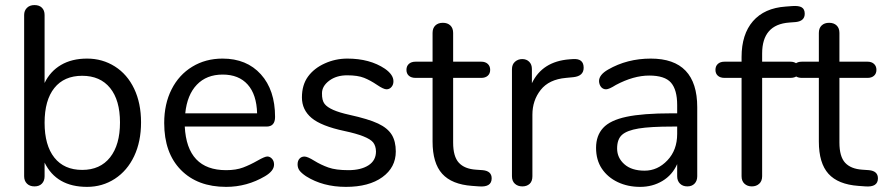

<svg xmlns="http://www.w3.org/2000/svg" viewBox="-20 -730 3486 757"><path d="M414.1 -109.6Q453.1 -159.2 453.1 -247.1Q453.1 -335 414.1 -383.1Q375 -431.2 304 -431.2Q232.9 -431.2 194.3 -383.1Q155.8 -335 155.8 -246.1Q155.8 -157.2 194.3 -108.6Q232.9 -60.1 304 -60.1Q375 -60.1 414.1 -109.6ZM323.2 6.8Q202.6 6.8 155.8 -88.9V-35.2Q155.8 -17.1 145.3 -6.1Q134.8 4.9 116 4.9Q97.2 4.9 86.2 -6.1Q75.2 -17.1 75.2 -35.2V-670.9Q75.2 -688 86.2 -699Q97.2 -710 116 -710Q134.8 -710 145.3 -699.5Q155.8 -689 155.8 -670.9V-402.8Q177.7 -448.7 220.5 -473.9Q263.2 -499 323.5 -499Q383.8 -499 432.9 -468Q481.9 -437 509 -380.1Q536.1 -323.2 536.1 -247.6Q536.1 -171.9 509 -114.5Q481.9 -57.1 432.9 -25.1Q383.8 6.8 323.2 6.8Z M710.4 -283.2H993.7Q991.7 -357.4 956.5 -396.7Q921.4 -436 857.9 -436Q794.4 -436 756.1 -396Q717.8 -356 710.4 -283.2ZM1064.5 -269Q1064.5 -231 1030.8 -231H708.5Q717.3 -59.1 871.6 -59.1Q910.6 -59.1 938.5 -69.6Q966.3 -80.1 995.4 -96.7Q1024.4 -113.3 1034.4 -113Q1044.4 -112.8 1052.5 -104Q1060.5 -95.2 1060.5 -81.1Q1060.5 -56.2 1024.9 -35.2Q953.6 6.8 871.6 6.8Q758.8 6.8 693.1 -60.1Q627.4 -127 627.4 -245.1Q627.4 -320.3 656.5 -377.7Q685.5 -435.1 738 -467Q790.5 -499 857.4 -499Q952.6 -499 1008.5 -437Q1064.5 -375 1064.5 -269Z M1462.4 -132.8Q1461.9 -154.8 1451.2 -168.5Q1430.7 -193.8 1338.6 -213.4Q1246.6 -232.9 1208.5 -264.9Q1170.4 -296.9 1170.4 -345.9Q1170.4 -395 1194.3 -428Q1218.3 -460.9 1260.7 -480Q1302.7 -499 1349.6 -499Q1438 -499 1497.6 -459Q1531.7 -435.1 1531.2 -409.2Q1531.2 -396 1523.4 -387Q1515.6 -377.9 1503.9 -377.9Q1492.2 -377.9 1466.3 -395.5Q1440.4 -413.1 1415.5 -423.1Q1390.6 -433.1 1348.6 -433.1Q1306.6 -433.1 1278.3 -412.1Q1249.5 -390.6 1249.5 -362.3Q1249 -334 1259.8 -320.3Q1279.8 -294.4 1356.4 -277.6Q1433.1 -260.7 1470.7 -242.9Q1508.3 -225.1 1524.4 -199Q1540.5 -172.9 1540.5 -132.8Q1540.5 -69.8 1487.5 -31.5Q1434.6 6.8 1343.8 6.8Q1252.9 6.8 1186.5 -35.2Q1168.5 -47.4 1160.9 -57.6Q1153.3 -67.9 1153.3 -82Q1153.3 -96.2 1160.9 -104.5Q1168.5 -112.8 1180.4 -112.8Q1192.4 -112.8 1218.8 -96.4Q1245.1 -80.1 1274.7 -69.6Q1304.2 -59.1 1353.5 -59.1Q1402.8 -59.1 1432.6 -78.1Q1462.4 -97.2 1462.4 -132.8Z M1918.5 -26.9Q1918.5 8.8 1868.7 4.9L1841.3 2.9Q1761.2 -2.9 1723.4 -44.9Q1685.5 -86.9 1685.5 -171.9V-422.9H1618.7Q1601.6 -422.9 1592 -431.4Q1582.5 -439.9 1582.5 -454.6Q1582.5 -469.2 1592 -478Q1601.6 -486.8 1618.7 -486.8H1685.5V-600.1Q1685.5 -619.1 1696.5 -629.6Q1707.5 -640.1 1726.1 -640.1Q1744.6 -640.1 1755.6 -629.6Q1766.6 -619.1 1766.6 -600.1V-486.8H1877.4Q1893.6 -486.8 1903.1 -478Q1912.6 -469.2 1912.6 -454.6Q1912.6 -439.9 1903.1 -431.4Q1893.6 -422.9 1877.4 -422.9H1766.6V-168Q1766.6 -112.8 1789.1 -88.4Q1811.5 -64 1856.4 -61L1883.3 -59.1Q1918.5 -55.7 1918.5 -26.9Z M2281.2 -462.9Q2281.2 -430.2 2241.2 -425.8L2211.4 -422.9Q2144.5 -417 2111.8 -375.5Q2079.1 -334 2079.1 -277.8V-35.2Q2079.1 -15.1 2068.1 -5.1Q2057.1 4.9 2039.3 4.9Q2021.5 4.9 2010 -5.6Q1998.5 -16.1 1998.5 -35.2V-457Q1998.5 -476.1 2010.5 -486.6Q2022.5 -497.1 2039.1 -497.1Q2055.7 -497.1 2066.4 -486.6Q2077.1 -476.1 2077.1 -458V-401.9Q2118.2 -487.8 2225.1 -496.1L2239.3 -497.1Q2281.2 -500 2281.2 -462.9Z M2649.9 -202.1V-231H2631.8Q2543.9 -231 2498 -223.4Q2452.1 -215.8 2432.6 -198.5Q2413.1 -181.2 2413.1 -144.5Q2413.1 -107.9 2441.7 -82.5Q2470.2 -57.1 2521.5 -57.1Q2572.8 -57.1 2611.3 -97.7Q2649.9 -138.2 2649.9 -202.1ZM2729 -307.1V-35.2Q2729 -17.1 2718.5 -6.1Q2708 4.9 2689.9 4.9Q2671.9 4.9 2660.9 -6.1Q2649.9 -17.1 2649.9 -35.2V-83Q2630.9 -40 2591.8 -16.6Q2552.7 6.8 2503.9 6.8Q2455.1 6.8 2415.5 -12Q2376 -30.8 2353 -64.9Q2330.1 -99.1 2330.1 -147.2Q2330.1 -195.3 2357.9 -225.6Q2385.7 -255.9 2450 -269.5Q2514.2 -283.2 2627.9 -283.2H2649.9V-315.9Q2649.9 -376 2625.5 -404.1Q2601.1 -432.1 2539.6 -432.1Q2478 -432.1 2408.2 -395Q2381.3 -377.9 2369.6 -377.9Q2357.9 -377.9 2350.1 -386.7Q2342.3 -396.5 2341.8 -410.2Q2341.8 -435.1 2377.4 -455.6Q2452.6 -499 2545.9 -499Q2729 -499 2729 -307.1Z M3130.9 -454.1Q3130.9 -422.9 3095.7 -422.9H2984.9V-35.2Q2984.9 -16.1 2973.4 -5.6Q2961.9 4.9 2944.3 4.9Q2926.8 4.9 2915.3 -5.6Q2903.8 -16.1 2903.8 -35.2V-422.9H2836.9Q2819.8 -422.9 2810.3 -431.4Q2800.8 -439.9 2800.8 -454.6Q2800.8 -469.2 2810.3 -478Q2819.8 -486.8 2836.9 -486.8H2903.8V-504.9Q2903.8 -594.7 2948.7 -646.5Q2993.7 -698.2 3077.6 -704.1L3103.5 -706.1Q3129.4 -708 3141.1 -700.9Q3152.8 -693.8 3152.8 -675.8Q3152.8 -647 3117.7 -643.1L3091.8 -641.1Q2984.9 -633.3 2984.9 -519V-486.8H3095.7Q3112.8 -486.8 3121.8 -478Q3130.9 -469.2 3130.9 -454.1Z M3441.4 -26.9Q3441.4 8.8 3391.6 4.9L3364.3 2.9Q3284.2 -2.9 3246.3 -44.9Q3208.5 -86.9 3208.5 -171.9V-422.9H3141.6Q3124.5 -422.9 3115 -431.4Q3105.5 -439.9 3105.5 -454.6Q3105.5 -469.2 3115 -478Q3124.5 -486.8 3141.6 -486.8H3208.5V-600.1Q3208.5 -619.1 3219.5 -629.6Q3230.5 -640.1 3249 -640.1Q3267.6 -640.1 3278.6 -629.6Q3289.6 -619.1 3289.6 -600.1V-486.8H3400.4Q3416.5 -486.8 3426 -478Q3435.5 -469.2 3435.5 -454.6Q3435.5 -439.9 3426 -431.4Q3416.5 -422.9 3400.4 -422.9H3289.6V-168Q3289.6 -112.8 3312 -88.4Q3334.5 -64 3379.4 -61L3406.2 -59.1Q3441.4 -55.7 3441.4 -26.9Z"/></svg>

Font: Nunito-Regular
Style: Regular
Weight: 400
Designer: Vernon Adams
Foundry: newtypography
Version: Version 3.000